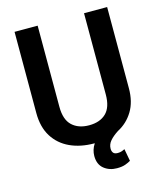

<svg xmlns="http://www.w3.org/2000/svg" viewBox="-128 -805 914 1078"><g transform="rotate(-15 328.5 -266.5)"><path d="M463.4 -710.9H597.7V-238.8Q597.7 -160.2 564.7 -106Q531.7 -51.8 476.1 -22.9Q445.3 -2.9 428 17.3Q410.6 37.6 410.6 63Q410.6 77.6 418 86.9Q425.3 96.2 443.8 96.2Q458 96.2 468 92.3Q478 88.4 484.9 85L498 156.2Q485.8 163.6 466.6 170.7Q447.3 177.7 418 177.7Q373.5 177.7 342.5 152.6Q311.5 127.4 311.5 78.6Q311.5 61 316.7 43.7Q321.8 26.4 333 9.8Q331.1 9.8 329.1 9.8Q251 9.8 189.9 -18.3Q128.9 -46.4 94.2 -101.8Q59.6 -157.2 59.6 -238.8V-710.9H193.8V-238.8Q193.8 -164.6 230.5 -130.1Q267.1 -95.7 329.1 -95.7Q392.1 -95.7 427.7 -130.1Q463.4 -164.6 463.4 -238.8Z"/></g></svg>

Font: Vazirmatn RD SemiBold
Style: Regular
Weight: 600
Designer: Saber Rastikerdar
Foundry: Saber Rastikerdar
Version: Version 32.102